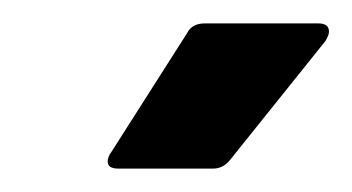

<svg xmlns="http://www.w3.org/2000/svg" viewBox="-20 -720 301 164"><path d="M155 -700H252Q261 -700 261 -693Q261 -690 258 -685L177 -584Q171 -576 162 -576H81Q72 -576 72 -582Q72 -586 75 -590L140 -692Q144 -700 155 -700Z"/></svg>

Font: Barlow
Style: Bold Italic
Weight: 700
Italic angle: -7°
Designer: Jeremy Tribby
Foundry: Tribby Type
Version: Version 1.422